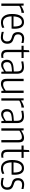

<svg xmlns="http://www.w3.org/2000/svg" viewBox="1939 -2660 732 4651"><g transform="rotate(90 2305.5 -334.0)"><path d="M65 -540H114L118 -478H123Q144 -496 185.5 -516Q227 -536 275 -549H289V-487H267Q172 -472 121 -433V0H65Z M521 9Q424 9 371 -61Q318 -131 318 -259Q318 -401 369 -475Q420 -549 517 -549Q595 -549 635.5 -491Q676 -433 676 -321Q676 -296 675 -280.5Q674 -265 672 -248H376Q381 -40 523 -40Q555 -40 584.5 -47.5Q614 -55 649 -72L654 -22Q626 -7 591 1Q556 9 521 9ZM516 -498Q453 -498 417.5 -446.5Q382 -395 377 -295H622Q622 -403 596 -450.5Q570 -498 516 -498Z M885 12Q857 12 827 7Q797 2 752 -9V-59Q784 -49 817 -43.5Q850 -38 878 -38Q929 -38 956 -65.5Q983 -93 983 -141Q983 -185 962 -210.5Q941 -236 893 -250Q870 -256 845.5 -264Q821 -272 801.5 -288Q782 -304 769.5 -331.5Q757 -359 757 -404Q757 -473 798.5 -513Q840 -553 911 -553Q935 -553 958.5 -549.5Q982 -546 1021 -537V-487Q986 -496 962 -499.5Q938 -503 918 -503Q868 -503 840 -477.5Q812 -452 812 -406Q812 -378 819.5 -360.5Q827 -343 840.5 -331.5Q854 -320 871.5 -313Q889 -306 910 -300Q942 -290 966.5 -277.5Q991 -265 1007 -247Q1023 -229 1031 -203.5Q1039 -178 1039 -143Q1039 -71 996.5 -29.5Q954 12 885 12Z M1317 4Q1186 4 1186 -137V-489H1087V-540H1189L1197 -670L1242 -680V-540H1385V-489H1242V-144Q1242 -94 1264 -69.5Q1286 -45 1328 -45Q1339 -45 1354.5 -46.5Q1370 -48 1381 -52V-3Q1346 4 1317 4Z M1551 5Q1493 5 1460 -31.5Q1427 -68 1427 -132Q1427 -280 1614 -295L1711 -302V-372Q1711 -441 1683.5 -470.5Q1656 -500 1596 -500Q1571 -500 1536 -495Q1501 -490 1471 -482L1465 -531Q1501 -539 1539 -543.5Q1577 -548 1606 -548Q1766 -548 1766 -380V0H1719L1712 -65H1708Q1675 -40 1635.5 -17.5Q1596 5 1551 5ZM1569 -44Q1587 -44 1607 -51.5Q1627 -59 1646 -69.5Q1665 -80 1682 -91Q1699 -102 1711 -110V-258L1625 -251Q1550 -244 1517.5 -217.5Q1485 -191 1485 -137Q1485 -92 1506 -68Q1527 -44 1569 -44Z M2014 10Q1948 10 1918.5 -23Q1889 -56 1889 -131V-540H1945V-141Q1945 -88 1963.5 -65.5Q1982 -43 2024 -43Q2059 -43 2094 -58Q2129 -73 2174 -106V-540H2230V0H2182L2177 -58H2173Q2123 -22 2085.5 -6Q2048 10 2014 10Z M2361 -540H2410L2414 -478H2419Q2440 -496 2481.5 -516Q2523 -536 2571 -549H2585V-487H2563Q2468 -472 2417 -433V0H2361Z M2746 5Q2688 5 2655 -31.5Q2622 -68 2622 -132Q2622 -280 2809 -295L2906 -302V-372Q2906 -441 2878.5 -470.5Q2851 -500 2791 -500Q2766 -500 2731 -495Q2696 -490 2666 -482L2660 -531Q2696 -539 2734 -543.5Q2772 -548 2801 -548Q2961 -548 2961 -380V0H2914L2907 -65H2903Q2870 -40 2830.5 -17.5Q2791 5 2746 5ZM2764 -44Q2782 -44 2802 -51.5Q2822 -59 2841 -69.5Q2860 -80 2877 -91Q2894 -102 2906 -110V-258L2820 -251Q2745 -244 2712.5 -217.5Q2680 -191 2680 -137Q2680 -92 2701 -68Q2722 -44 2764 -44Z M3088 -540H3137L3141 -482H3145Q3240 -550 3316 -550Q3378 -550 3403.5 -518Q3429 -486 3429 -409V0H3373V-399Q3373 -453 3356.5 -475.5Q3340 -498 3302 -498Q3231 -498 3144 -437V0H3088Z M3735 4Q3604 4 3604 -137V-489H3505V-540H3607L3615 -670L3660 -680V-540H3803V-489H3660V-144Q3660 -94 3682 -69.5Q3704 -45 3746 -45Q3757 -45 3772.5 -46.5Q3788 -48 3799 -52V-3Q3764 4 3735 4Z M4058 9Q3961 9 3908 -61Q3855 -131 3855 -259Q3855 -401 3906 -475Q3957 -549 4054 -549Q4132 -549 4172.5 -491Q4213 -433 4213 -321Q4213 -296 4212 -280.5Q4211 -265 4209 -248H3913Q3918 -40 4060 -40Q4092 -40 4121.5 -47.5Q4151 -55 4186 -72L4191 -22Q4163 -7 4128 1Q4093 9 4058 9ZM4053 -498Q3990 -498 3954.5 -446.5Q3919 -395 3914 -295H4159Q4159 -403 4133 -450.5Q4107 -498 4053 -498Z M4422 12Q4394 12 4364 7Q4334 2 4289 -9V-59Q4321 -49 4354 -43.5Q4387 -38 4415 -38Q4466 -38 4493 -65.5Q4520 -93 4520 -141Q4520 -185 4499 -210.5Q4478 -236 4430 -250Q4407 -256 4382.5 -264Q4358 -272 4338.5 -288Q4319 -304 4306.5 -331.5Q4294 -359 4294 -404Q4294 -473 4335.5 -513Q4377 -553 4448 -553Q4472 -553 4495.5 -549.5Q4519 -546 4558 -537V-487Q4523 -496 4499 -499.5Q4475 -503 4455 -503Q4405 -503 4377 -477.5Q4349 -452 4349 -406Q4349 -378 4356.5 -360.5Q4364 -343 4377.5 -331.5Q4391 -320 4408.5 -313Q4426 -306 4447 -300Q4479 -290 4503.5 -277.5Q4528 -265 4544 -247Q4560 -229 4568 -203.5Q4576 -178 4576 -143Q4576 -71 4533.5 -29.5Q4491 12 4422 12Z"/></g></svg>

Font: Encode Sans Compressed
Style: Light
Weight: 300
Designer: Pablo Impallari, Andres Torresi
Foundry: Pablo Impallari, Andres Torresi
Version: Version 1.000; ttfautohint (v1.00) -l 8 -r 50 -G 200 -x 14 -